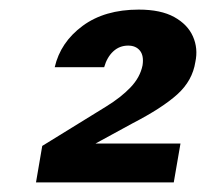

<svg xmlns="http://www.w3.org/2000/svg" viewBox="-20 -732 429 400"><path d="M55 -352 68 -428 201 -510Q232 -529 252 -550Q272 -571 277 -596Q280 -616 271.5 -626.5Q263 -637 247 -637Q229 -637 216 -625Q203 -613 197 -592H94Q106 -644 152 -678Q198 -712 269 -712Q315 -712 343 -696.5Q371 -681 382 -656Q393 -631 387 -603Q381 -564 349.5 -535.5Q318 -507 256 -475L179 -433H356L342 -352Z"/></svg>

Font: DM Sans 17pt
Style: Bold Italic
Weight: 700
Italic angle: -10°
Version: Version 4.004;gftools[0.9.30]